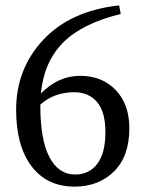

<svg xmlns="http://www.w3.org/2000/svg" viewBox="-20 -679 540 714"><path d="M130 -290V-285Q130 -159 164 -94.5Q198 -30 259 -30Q312 -30 342 -70Q372 -110 372 -187Q372 -263 341 -299.5Q310 -336 256 -336Q181 -336 130 -290ZM423 -659 429 -627Q285 -592 214 -520Q143 -448 132 -331Q196 -397 278 -397Q360 -397 410.5 -344Q461 -291 461 -202Q461 -98 404 -41.5Q347 15 257 15Q155 15 97.5 -60.5Q40 -136 40 -271Q40 -423 141 -531Q242 -639 423 -659Z"/></svg>

Font: TypoPRO Source Serif Pro
Style: Regular
Weight: 400
Designer: Frank Grießhammer
Foundry: Adobe Systems Incorporated
Version: Version 1.017;PS 1.0;hotconv 1.0.79;makeotf.lib2.5.61930